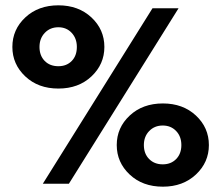

<svg xmlns="http://www.w3.org/2000/svg" viewBox="-20 -691 837 722"><path d="M26.5 -514.5Q26.5 -580 75.2 -625.5Q124 -671 199.5 -671Q275 -671 323.8 -625.5Q372.5 -580 372.5 -514.5Q372.5 -449.5 324 -403.8Q275.5 -358 199.5 -358Q123.5 -358 75 -403.8Q26.5 -449.5 26.5 -514.5ZM553.5 -660H651.5L239 0H141ZM128.5 -514.5Q128.5 -482 148 -462Q167.5 -442 199.5 -442Q230.5 -442 249.8 -461.8Q269 -481.5 269 -514.5Q269 -546.5 249.5 -567.5Q230 -588.5 199.5 -588.5Q168.5 -588.5 148.5 -567.5Q128.5 -546.5 128.5 -514.5ZM419 -145.5Q419 -211 467.8 -256.5Q516.5 -302 592.5 -302Q668 -302 716.8 -256.5Q765.5 -211 765.5 -145.5Q765.5 -80.5 716.8 -34.8Q668 11 592.5 11Q516 11 467.5 -34.8Q419 -80.5 419 -145.5ZM521 -145.5Q521 -113 540.8 -93Q560.5 -73 592 -73Q623 -73 642.5 -93Q662 -113 662 -145.5Q662 -178 642.2 -198.5Q622.5 -219 592 -219Q561 -219 541 -198.2Q521 -177.5 521 -145.5Z"/></svg>

Font: League Spartan
Style: Bold
Weight: 700
Foundry: The League of Moveable Type
Version: Version 2.002